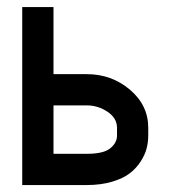

<svg xmlns="http://www.w3.org/2000/svg" viewBox="-20 -532 490 552"><path d="M133.8 -89.8H229.5Q277.8 -89.8 297.1 -105.7Q316.4 -121.6 316.4 -142.1V-164.6Q316.4 -192.4 289.1 -210.7Q261.7 -229 229.5 -229H133.8ZM133.8 -318.8H229.5Q300.8 -318.8 353.5 -274.2Q406.2 -229.5 406.2 -164.6V-142.1Q406.2 -123.5 401.6 -105.5Q397 -87.4 384.5 -67.9Q372.1 -48.3 353 -33.7Q334 -19 302 -9.5Q270 0 229.5 0H43.9V-511.7H133.8Z"/></svg>

Font: Anka/Coder Narrow
Style: Bold
Weight: 700
Width: 3
Monospace: yes
Version: Version 001.100